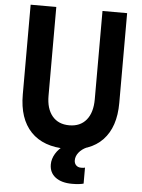

<svg xmlns="http://www.w3.org/2000/svg" viewBox="-65 -850 829 1118"><g transform="rotate(5 350.0 -291.0)"><path d="M68 -800H218V-281Q218 -205 253.5 -162.5Q289 -120 353 -120Q417 -120 452.5 -163Q488 -206 488 -284V-800H632V-275Q632 -134 559.5 -58Q487 18 350 18Q213 18 140.5 -58Q68 -134 68 -275ZM399 218Q337 218 301.5 191Q266 164 266 116Q266 84 284.5 53Q303 22 336 0L399 -3L466 0Q437 13 420 34.5Q403 56 403 80Q403 98 414 109Q425 120 443 120Q451 120 456.5 119.5Q462 119 466 117V211Q455 214 439 216Q423 218 399 218Z"/></g></svg>

Font: Martian Mono SemiExpanded SemiBold
Style: Regular
Weight: 600
Monospace: yes
Version: Version 0.930